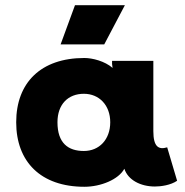

<svg xmlns="http://www.w3.org/2000/svg" viewBox="-20 -703 710 735"><path d="M301 -125C241 -125 200 -155 200 -235C200 -304 241 -344 301 -344C360 -344 402 -300 402 -235C402 -169 360 -125 301 -125ZM42 -235C42 -84 136 12 303 12C366 12 434 -16 456 -57C470 -14 518 11 573 11C596 11 633 6 658 -11L620 -139C587 -129 567 -141 567 -201V-470H409V-458L411 -443C381 -469 334 -481 303 -481C136 -481 42 -386 42 -235ZM212 -533H379L458 -683H267Z"/></svg>

Font: Kreadon Extra Bold
Style: Regular
Weight: 800
Designer: kohakuno
Foundry: StudioGnu
Version: Version 1.000;Glyphs 3.1.2 (3151)